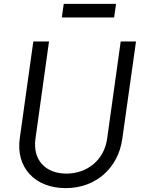

<svg xmlns="http://www.w3.org/2000/svg" viewBox="-20 -959 740 991"><path d="M319 12C476 12 590 -93 611 -241L682 -745H603L533 -243C518 -135 432 -63 323 -63C213 -63 148 -135 163 -243L233 -745H152L82 -245C61 -97 158 12 319 12ZM299 -869H569L579 -939H309Z"/></svg>

Font: Mluvka
Style: Italic
Weight: 400
Italic angle: -8°
Designer: Modified by Jiří Krblich, Original typeface by Gumpita Rahayu
Foundry: Gumpita Rahayu & Jiří Krblich
Version: Version 2.000;Glyphs 3.1.1 (3134)